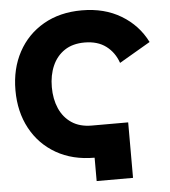

<svg xmlns="http://www.w3.org/2000/svg" viewBox="-58 -790 866 976"><g transform="rotate(-5 375.0 -301.5)"><path d="M395.5 14.6Q283.2 14.6 199.7 -33.4Q116.2 -81.5 70.3 -166.5Q24.4 -251.5 24.4 -361.3Q24.4 -471.2 70.3 -556.2Q116.2 -641.1 199.7 -689.2Q283.2 -737.3 395.5 -737.3Q510.7 -737.3 595.9 -686Q681.2 -634.8 725.1 -546.9L566.4 -454.1Q547.9 -508.3 504.9 -540.8Q461.9 -573.2 395.5 -573.2Q334.5 -573.2 293.2 -545.7Q252 -518.1 231 -470.2Q210 -422.4 210 -361.3Q210 -300.3 231 -252.4Q252 -204.6 293.2 -177Q334.5 -149.4 395.5 -149.4H581.1V133.8H395.5Z"/></g></svg>

Font: Giphurs Black
Style: Regular
Weight: 900
Version: Version 0.920; ttfautohint (v1.8.4.7-5d5b)